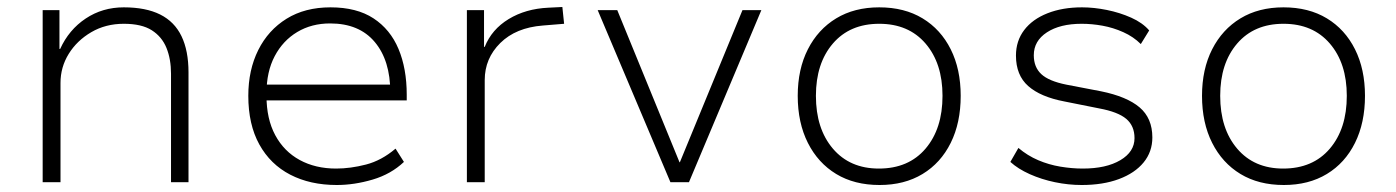

<svg xmlns="http://www.w3.org/2000/svg" viewBox="-20 -521 3993 549"><path d="M102 0V-492H150V-381H152Q177 -436 225 -468Q273 -500 334 -500Q397 -500 438 -479.5Q479 -459 499 -417.5Q519 -376 519 -314V0H469V-310Q469 -352 456 -384Q443 -416 414 -434.5Q385 -453 334 -453Q282 -453 241 -429Q200 -405 176.5 -367Q153 -329 153 -284V0Z M943 8Q867 8 810 -21.5Q753 -51 721.5 -108Q690 -165 690 -247Q690 -321 718.5 -378Q747 -435 799.5 -467.5Q852 -500 925 -500Q1000 -500 1048 -468.5Q1096 -437 1119.5 -381Q1143 -325 1143 -250V-234H723V-279H1120L1096 -257Q1096 -348 1051.5 -401Q1007 -454 924 -454Q871 -454 830 -429.5Q789 -405 765.5 -360.5Q742 -316 742 -254V-247Q742 -181 767 -134.5Q792 -88 837 -63.5Q882 -39 941 -39Q982 -39 1026.5 -50.5Q1071 -62 1111 -96L1135 -58Q1098 -23 1045.5 -7.5Q993 8 943 8Z M1315 0V-492H1364V-387H1366Q1386 -437 1434.5 -466.5Q1483 -496 1548 -499L1588 -501L1593 -453L1532 -448Q1455 -442 1410.5 -398Q1366 -354 1366 -292V0Z M1897 0 1689 -492H1745L1923 -57H1924L2103 -492H2157L1950 0Z M2495 8Q2423 8 2371 -23.5Q2319 -55 2290 -112.5Q2261 -170 2261 -247Q2261 -323 2290 -380Q2319 -437 2371 -468.5Q2423 -500 2494 -500Q2566 -500 2618 -468.5Q2670 -437 2698.5 -380Q2727 -323 2727 -247Q2727 -170 2698.5 -112.5Q2670 -55 2618 -23.5Q2566 8 2495 8ZM2493 -39Q2578 -39 2626.5 -96Q2675 -153 2675 -247Q2675 -340 2626.5 -396.5Q2578 -453 2494 -453Q2410 -453 2361.5 -396.5Q2313 -340 2313 -247Q2313 -153 2361.5 -96Q2410 -39 2493 -39Z M3073 8Q3035 8 2996.5 0Q2958 -8 2924.5 -23Q2891 -38 2869 -58L2892 -98Q2918 -76 2948.5 -63Q2979 -50 3012 -44.5Q3045 -39 3076 -39Q3143 -39 3183.5 -63Q3224 -87 3224 -126Q3224 -161 3200.5 -181Q3177 -201 3123 -211L3023 -231Q2955 -244 2920 -275Q2885 -306 2885 -362Q2885 -404 2908.5 -435Q2932 -466 2975 -483Q3018 -500 3074 -500Q3108 -500 3145 -492.5Q3182 -485 3214.5 -470.5Q3247 -456 3266 -434L3242 -395Q3221 -416 3192 -429Q3163 -442 3132.5 -447.5Q3102 -453 3073 -453Q3011 -453 2973.5 -428.5Q2936 -404 2936 -363Q2936 -329 2957.5 -309Q2979 -289 3029 -279L3128 -260Q3202 -245 3238.5 -214Q3275 -183 3275 -128Q3275 -87 3250 -56.5Q3225 -26 3179.5 -9Q3134 8 3073 8Z M3651 8Q3579 8 3527 -23.5Q3475 -55 3446 -112.5Q3417 -170 3417 -247Q3417 -323 3446 -380Q3475 -437 3527 -468.5Q3579 -500 3650 -500Q3722 -500 3774 -468.5Q3826 -437 3854.5 -380Q3883 -323 3883 -247Q3883 -170 3854.5 -112.5Q3826 -55 3774 -23.5Q3722 8 3651 8ZM3649 -39Q3734 -39 3782.5 -96Q3831 -153 3831 -247Q3831 -340 3782.5 -396.5Q3734 -453 3650 -453Q3566 -453 3517.5 -396.5Q3469 -340 3469 -247Q3469 -153 3517.5 -96Q3566 -39 3649 -39Z"/></svg>

Font: Nunito Sans 7pt ExtraLight
Style: Regular
Weight: 250
Designer: Vernon Adams
Foundry: Vernon Adams
Version: Version 3.101;gftools[0.9.27]